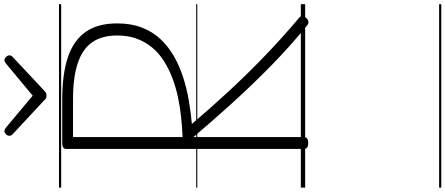

<svg xmlns="http://www.w3.org/2000/svg" viewBox="-608 -826 2065 890"><g transform="rotate(-90 425.0 -381.5)"><path d="M207 14Q192 14 185.5 9Q179 4 179 -7V-1107Q179 -1117 186 -1121.5Q193 -1126 207 -1126H409Q527 -1126 605 -1099.5Q683 -1073 722 -1017Q761 -961 761 -871Q761 -807 742 -757.5Q723 -708 689 -671.5Q655 -635 610 -609Q565 -583 512.5 -566Q460 -549 405 -539.5Q350 -530 295 -525Q368 -439 448 -352.5Q528 -266 613.5 -184Q699 -102 787 -28Q795 -22 795.5 -13Q796 -4 784 7Q775 16 766.5 15.5Q758 15 749 7Q657 -68 568 -155Q479 -242 395 -334.5Q311 -427 234 -518V-7Q234 4 228 9Q222 14 207 14ZM234 -568Q280 -570 327.5 -575Q375 -580 421 -590Q467 -600 509 -616Q551 -632 587 -655Q623 -678 649 -709Q675 -740 690 -780Q705 -820 705 -871Q705 -943 673 -988Q641 -1033 575.5 -1054.5Q510 -1076 411 -1076H234ZM591 -1394Q598 -1394 605.5 -1386.5Q613 -1379 613 -1370Q613 -1368 612 -1365Q611 -1362 608 -1358L452 -1212Q446 -1206 441 -1202.5Q436 -1199 426 -1199Q417 -1199 412 -1202.5Q407 -1206 402 -1212L245 -1358Q242 -1362 241 -1365.5Q240 -1369 240 -1371Q240 -1380 247.5 -1387Q255 -1394 262 -1394Q267 -1394 271 -1391.5Q275 -1389 279 -1386L426 -1263L574 -1386Q578 -1389 582 -1391.5Q586 -1394 591 -1394ZM0 621H850V631H0ZM0 -20H850V0H0ZM0 -505H850V-500H0ZM0 -1141H850V-1131H0Z"/></g></svg>

Font: Playwrite BR Guides
Style: Regular
Weight: 400
Designer: Veronika Burian, José Scaglione
Foundry: TypeTogether
Version: Version 1.003